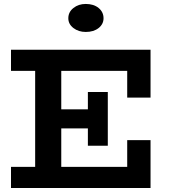

<svg xmlns="http://www.w3.org/2000/svg" viewBox="-20 -933 838 953"><path d="M34.6 0V-104.6H611.4V-237.3H727.2V0ZM154.5 -57.9V-619.9H284.1V-57.9ZM205.7 -295.8V-390.4H470.7V-295.8ZM416.2 -209.8V-476.4H515.1V-209.8ZM611.4 -448.7V-581.4H34.6V-686H727.2V-448.7ZM405.6 -774.4Q369.8 -774.4 344.5 -793.8Q319.1 -813.3 319.1 -842.4Q319.1 -873.3 344.5 -893.4Q369.8 -913.4 405.6 -913.4Q445 -913.4 469.4 -893.4Q493.9 -873.3 493.9 -842.4Q493.9 -813.3 469.4 -793.8Q444.9 -774.4 405.6 -774.4Z"/></svg>

Font: BioRhyme ExtraBold
Style: Regular
Weight: 800
Designer: Aoife Mooney
Foundry: Aoife Mooney Type
Version: Version 1.600;gftools[0.9.33]